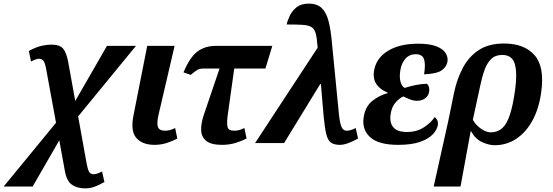

<svg xmlns="http://www.w3.org/2000/svg" viewBox="-95 -789 3049 1059"><path d="M-75 240 214 -112 160 -406Q153 -445 143.5 -455Q134 -465 120 -465Q111 -465 98.5 -460Q86 -455 76 -450L64 -508Q107 -531 137.5 -537Q168 -543 187 -543Q234 -543 252.5 -521.5Q271 -500 281 -448L320 -232L495 -536H655L336 -147L383 114Q391 154 399.5 163Q408 172 421 172Q433 172 445.5 167Q458 162 468 157L481 215Q445 235 422.5 242.5Q400 250 374 250Q331 250 302 230Q273 210 263 155L232 -15L85 240Z M758 10Q691 10 657.5 -27.5Q624 -65 641 -151L717 -536H868L779 -154Q769 -110 776 -89Q783 -68 816 -68Q843 -68 871 -83L883 -25Q862 -13 828 -1.5Q794 10 758 10Z M1130 10Q1070 10 1043 -11.5Q1016 -33 1014.5 -70Q1013 -107 1029 -155L1116 -411H1029Q1007 -411 994.5 -404Q982 -397 957 -376L917 -390Q953 -475 995 -505.5Q1037 -536 1094 -536H1407L1369 -411H1197L1161 -154Q1155 -110 1160 -89Q1165 -68 1198 -68Q1224 -68 1253 -83L1265 -25Q1243 -13 1207 -1.5Q1171 10 1130 10Z M1312 0 1657 -526 1656 -537Q1653 -581 1646 -605.5Q1639 -630 1622.5 -640Q1606 -650 1573.5 -652Q1541 -654 1486 -654Q1491 -677 1504 -703.5Q1517 -730 1541.5 -749.5Q1566 -769 1608 -769Q1655 -769 1680.5 -743.5Q1706 -718 1718 -669.5Q1730 -621 1736 -551L1775 -153Q1781 -104 1790 -86Q1799 -68 1818 -68Q1839 -68 1867 -83L1880 -25Q1851 -9 1825.5 0.5Q1800 10 1780 10Q1748 10 1730.5 -2.5Q1713 -15 1704.5 -49.5Q1696 -84 1690 -149L1675 -325H1671L1472 0Z M2101 10Q1993 10 1946.5 -32.5Q1900 -75 1911 -143Q1920 -201 1957.5 -231.5Q1995 -262 2042 -275L2043 -279Q2004 -293 1982.5 -323Q1961 -353 1968 -398Q1979 -468 2044 -508Q2109 -548 2211 -548Q2275 -548 2312 -533.5Q2349 -519 2363 -496Q2377 -473 2373 -449Q2368 -420 2341 -401Q2314 -382 2244 -379Q2253 -434 2244 -462Q2235 -490 2198 -490Q2163 -490 2141 -465Q2119 -440 2113 -401Q2107 -364 2114 -338.5Q2121 -313 2137 -304Q2167 -314 2201 -320.5Q2235 -327 2260 -327Q2276 -312 2272 -284Q2269 -261 2250.5 -247Q2232 -233 2205 -233Q2186 -233 2167 -240.5Q2148 -248 2130 -257Q2107 -247 2086.5 -223.5Q2066 -200 2060 -162Q2052 -115 2073.5 -88Q2095 -61 2150 -61Q2204 -61 2243.5 -87Q2283 -113 2302 -143Q2311 -138 2316.5 -126.5Q2322 -115 2320 -99Q2315 -72 2291 -47Q2267 -22 2220.5 -6Q2174 10 2101 10Z M2409 -276Q2425 -353 2458 -415Q2491 -477 2546 -513Q2601 -549 2685 -549Q2797 -549 2853.5 -484.5Q2910 -420 2890 -280Q2878 -191 2842.5 -125.5Q2807 -60 2753.5 -24Q2700 12 2632 12Q2603 12 2565.5 -4.5Q2528 -21 2503 -65H2501L2445 240H2297L2378 -124ZM2612 -59Q2649 -59 2674.5 -81.5Q2700 -104 2717 -155Q2734 -206 2746 -292Q2759 -386 2744.5 -436Q2730 -486 2675 -486Q2637 -486 2614 -463.5Q2591 -441 2577 -401.5Q2563 -362 2553 -313L2513 -128Q2531 -97 2559.5 -78Q2588 -59 2612 -59Z"/></svg>

Font: Noto Serif SemiCondensed
Style: Bold Italic
Weight: 700
Width: 4
Italic angle: -12°
Designer: Monotype Design Team
Foundry: Monotype Imaging Inc.
Version: Version 2.014